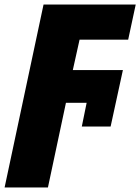

<svg xmlns="http://www.w3.org/2000/svg" viewBox="-61 -573 609 833"><path d="M-41 240.2 127.9 -553.2H527.8L495.1 -400.9H284.2L254.9 -269H472.2L418.9 -23.9H293.9L314.9 -127H225.1L147 240.2Z"/></svg>

Font: Open Sans ExtraBold
Style: Italic
Weight: 800
Italic angle: -12°
Designer: Monotype Design Team
Foundry: Monotype Imaging Inc.
Version: Version 3.000; ttfautohint (v1.8.4)